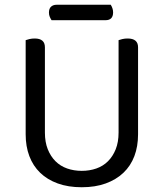

<svg xmlns="http://www.w3.org/2000/svg" viewBox="-20 -775 689 808"><path d="M561 -210Q561 -159 545.5 -118Q530 -77 499.5 -48Q469 -19 425 -3Q381 13 324 13Q267 13 223 -3Q179 -19 149 -48Q119 -77 103.5 -118Q88 -159 88 -210V-606Q93 -608 103.5 -610.5Q114 -613 126 -613Q169 -613 169 -576V-217Q169 -177 181 -147Q193 -117 213.5 -96.5Q234 -76 262.5 -66Q291 -56 324 -56Q357 -56 385.5 -66Q414 -76 434.5 -96.5Q455 -117 467 -147Q479 -177 479 -217V-606Q484 -608 494.5 -610.5Q505 -613 517 -613Q561 -613 561 -576ZM197 -690Q193 -696 189.5 -704Q186 -712 186 -722Q186 -739 195 -747Q204 -755 218 -755H446Q450 -749 453 -740.5Q456 -732 456 -723Q456 -690 424 -690Z"/></svg>

Font: Baloo Bhai 2
Style: Regular
Weight: 400
Designer: Supriya Tembe, Noopur Datye and Ek Type
Foundry: Ek Type
Version: Version 1.640;PS 1.000;hotconv 16.6.51;makeotf.lib2.5.65220;